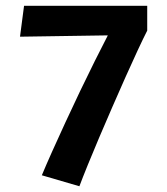

<svg xmlns="http://www.w3.org/2000/svg" viewBox="-20 -632 579 665"><path d="M255 13.1 124.9 -24.9Q139 -59 160.3 -106.5Q181.7 -154.1 206.4 -207.8Q231.1 -261.5 257.4 -316.3Q283.6 -371.1 308.5 -420.9Q333.4 -470.8 353.5 -509.5L49.3 -504.9L63.3 -612H489.9V-526Q476.4 -499.5 457 -457.9Q437.6 -416.4 415 -365.6Q392.4 -314.9 369 -261.2Q345.6 -207.5 323.7 -156Q301.8 -104.5 283.9 -60.4Q266 -16.3 255 13.1Z"/></svg>

Font: Ancizar Sans Thin
Style: Regular
Weight: 100
Designer: Cesar Puertas, Viviana Monsalve, Julian Moncada, Julian Prieto, Jose Castro, Mariel Hernandez, Felipe Aragon, Sara Alarc
Version: Version 8.100